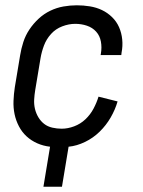

<svg xmlns="http://www.w3.org/2000/svg" viewBox="-20 -548 540 725"><path d="M144 157 169 6Q143 3 120.5 -7Q98 -17 80.5 -33Q63 -49 51.5 -71Q40 -93 35 -117Q30 -141 31 -167Q32 -193 36 -219L56 -339Q60 -364 68 -389Q76 -414 91 -436.5Q106 -459 126 -477.5Q146 -496 170 -507.5Q194 -519 219.5 -523.5Q245 -528 270 -528Q295 -528 319.5 -524Q344 -520 365 -510Q386 -500 403 -483.5Q420 -467 429.5 -445.5Q439 -424 441.5 -399Q444 -374 439 -349L438 -340H360L361 -346Q365 -369 361 -391Q357 -413 343 -428.5Q329 -444 308 -451Q287 -458 264 -458Q240 -458 215 -448.5Q190 -439 172.5 -419.5Q155 -400 146 -376Q137 -352 133 -328L113 -208Q110 -190 109 -172Q108 -154 112 -137Q116 -120 125 -105Q134 -90 147 -80Q160 -70 177.5 -66Q195 -62 213 -62Q236 -62 260 -71Q284 -80 302.5 -97.5Q321 -115 333 -137.5Q345 -160 352 -183L424 -165Q415 -134 398 -104.5Q381 -75 356.5 -51Q332 -27 301 -12Q270 3 239 6L214 157Z"/></svg>

Font: Iosevka Fixed
Style: Italic
Weight: 400
Italic angle: -9°
Monospace: yes
Designer: Belleve Invis
Foundry: Belleve Invis
Version: Version 33.2.4